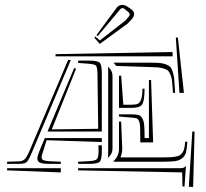

<svg xmlns="http://www.w3.org/2000/svg" viewBox="-20 -740 835 780"><path d="M227.1 -56.6V-39.6L8.8 -47.9V-56.6ZM393.6 -163.1 169.4 -170.4 151.9 -114.7Q148.9 -107.4 148.9 -102.1Q148.9 -92.3 157 -89.1Q165 -85.9 181.6 -85L227.1 -83V-74.2H181.6Q154.3 -74.2 143.1 -78.9Q131.8 -83.5 131.8 -95.7Q131.8 -106 140.1 -126.5L162.1 -179.2H393.6ZM267.6 -496.1 112.3 -127Q97.2 -90.3 89.1 -82.3Q81.1 -74.2 55.2 -74.2H8.8V-83L55.2 -84.5Q71.3 -84.5 80.3 -93.3Q89.4 -102.1 100.6 -128.9L256.8 -496.6ZM472.2 -432.6 481 -314.5H514.6Q532.2 -314.9 540 -318.4Q547.9 -321.8 553.2 -335.9Q558.6 -350.1 558.6 -379.9L567.4 -379.4Q566.9 -328.6 557.1 -315.2Q547.4 -301.8 514.6 -301.8H463.4V-432.6ZM709 -362.8 694.3 -586.9 702.6 -587.9 727.1 -362.8ZM691.4 -362.8H682.6L681.6 -379.4Q680.2 -401.4 678.5 -414.3Q676.8 -427.2 671.9 -438Q667 -448.7 662.1 -453.4Q657.2 -458 645 -461.7Q632.8 -465.3 620.6 -466.3Q608.4 -467.3 585.4 -467.8L452.1 -472.2L441.4 -485.4H585.4Q610.8 -485.4 625.7 -484.4Q640.6 -483.4 653.1 -478.8Q665.5 -474.1 671.1 -468.8Q676.8 -463.4 681.4 -449.2Q686 -435.1 687.5 -421.1Q689 -407.2 690.4 -380.4ZM680.7 -528.8 681.6 -511.2H205.6V-520ZM463.4 -246.1H472.2L476.6 -135.3Q477.1 -126.5 473.1 -111.8L469.7 -100.6H638.2Q659.7 -100.6 670.4 -101.1Q681.2 -101.6 693.6 -103.8Q706.1 -106 711.2 -109.6Q716.3 -113.3 721.7 -120.8Q727.1 -128.4 729 -138.7Q731 -148.9 732.4 -164.6H741.2Q739.3 -135.3 735.4 -120.6Q731.4 -106 719.5 -96.7Q707.5 -87.4 690.2 -85.2Q672.9 -83 638.2 -83H441.4V-85Q463.4 -106.9 463.4 -135.3ZM514.6 -262.2 463.4 -266.6V-275.4H514.6Q533.2 -275.4 542.7 -272.7Q552.2 -270 558.3 -259Q564.5 -248 565.9 -230.7Q567.4 -213.4 567.4 -179.2H585V-415H593.8L602.1 -161.6H549.8V-179.2V-187Q549.8 -214.8 549.1 -227.8Q548.3 -240.7 544.2 -249.3Q540 -257.8 534.2 -259.5Q528.3 -261.2 514.6 -262.2ZM729.5 18.1 721.2 17.1 720.2 -39.6 297.4 -47.9V-56.6H708.5Q719.7 -56.6 724.9 -58.3Q730 -60.1 734.9 -65.4H735.4ZM747.1 18.6 761.2 -205.6H770.5L764.6 19.5ZM393.6 -205.6H172.9L281.2 -463.4L289.1 -460.9L190.4 -214.4L378.9 -216.8L376 -441.4Q375 -467.3 370.1 -473.1Q365.2 -479 340.8 -481L297.4 -484.4V-493.7H340.8Q376.5 -493.7 385 -485.4Q393.6 -477.1 393.6 -441.4ZM393.6 -149.9V-127Q393.6 -91.3 385 -82.8Q376.5 -74.2 340.8 -74.2H297.4V-83L342.8 -85.4Q367.7 -86.9 374 -93.8Q380.4 -100.6 380.4 -126L379.9 -149.9ZM437 -135.3Q437 -117.2 422.9 -103L418.5 -98.6Q419.4 -105 419.4 -127V-441.4Q419.4 -461.9 418.5 -469.2L422.9 -464.8Q437 -450.7 437 -432.6ZM372.1 -597.7 454.6 -709.5Q463.4 -720.2 477.5 -720.2Q486.3 -720.2 498 -712.9L513.7 -702.1Q524.9 -693.4 524.9 -682.6Q524.9 -673.3 514.6 -661.1L499.5 -645L385.3 -561.5L363.3 -586.9L366.7 -591.8L372.1 -587.4L385.7 -575.7L490.7 -657.7L503.4 -672.9Q506.8 -677.2 506.8 -681.2Q506.8 -687 502 -690.4L486.3 -703.6Q481.9 -707 477.5 -707Q472.2 -707 468.3 -702.1L377 -593.3Z"/></svg>

Font: FoglihtenNo03
Style: Regular
Weight: 500
Version: Version 0.59